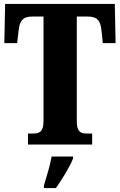

<svg xmlns="http://www.w3.org/2000/svg" viewBox="-20 -734 609 975"><path d="M122 0H448V-56H421C390 -56 370 -63 370 -119V-650H426C476 -650 490 -626 495 -582L502 -515H567L563 -714H6L2 -515H67L75 -582C80 -626 94 -650 144 -650H201V-121C201 -64 180 -56 149 -56H122ZM203 208V221H264C294 178 335 113 351 71V61H242C235 104 215 169 203 208Z"/></svg>

Font: Noto Serif Devanagari ExtraCondensed Black
Style: Regular
Weight: 900
Width: 2
Designer: Universal Thirst, Indian Type Foundry and the Monotype Design Team
Foundry: Monotype Imaging Inc.
Version: Version 2.004